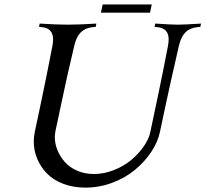

<svg xmlns="http://www.w3.org/2000/svg" viewBox="-20 -838 920 860"><path d="M721.7 -366.2 696.3 -246.6Q687 -202.1 657.7 -158Q628.4 -113.8 585.4 -77.9Q542.5 -42 483.9 -19.8Q425.3 2.4 362.8 2.4Q307.6 2.4 262.7 -14.9Q217.8 -32.2 189.7 -61.5Q161.6 -90.8 146.5 -127.2Q131.3 -163.6 131.3 -203.6Q131.3 -225.6 135.7 -246.6L161.1 -366.2Q190.9 -507.3 214.8 -632.3Q217.8 -648.4 217.8 -661.6Q217.8 -711.4 168 -716.3L154.8 -717.8L157.7 -732.4Q231.4 -727.5 283.7 -727.5Q336.4 -727.5 411.6 -732.4L408.7 -717.8L394.5 -716.3Q360.8 -712.4 341.3 -692.6Q321.8 -672.9 312.5 -632.3Q281.7 -504.4 252.9 -366.2L228.5 -251.5Q225.6 -235.4 225.6 -223.6Q225.6 -194.3 237.3 -165.5Q249 -136.7 270.3 -112.5Q291.5 -88.4 325.4 -73.5Q359.4 -58.6 400.4 -58.6Q446.3 -58.6 491 -76.4Q535.6 -94.2 568.6 -122.1Q601.6 -149.9 624.3 -182.9Q647 -215.8 653.3 -246.6L686.5 -403.8Q711.4 -522.5 732.4 -632.3Q735.4 -648.4 735.4 -661.6Q735.4 -711.4 685.5 -716.3L672.4 -717.8L675.3 -732.4Q749 -727.5 776.9 -727.5Q805.2 -727.5 880.4 -732.4L877.4 -717.8L863.3 -716.3Q830.1 -712.9 810.3 -692.9Q790.5 -672.9 781.2 -632.3Q740.7 -456.1 721.7 -366.2ZM659.7 -817.9 651.9 -781.2H432.1L439.9 -817.9Z"/></svg>

Font: Flanker
Style: Italic
Weight: 400
Italic angle: -12°
Designer: Flanker
Version: Version 2.027